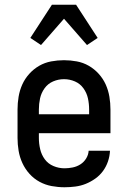

<svg xmlns="http://www.w3.org/2000/svg" viewBox="-20 -782 540 810"><path d="M252 8Q225 8 198 3Q171 -2 147 -15Q123 -28 104.5 -48.5Q86 -69 74.5 -94Q63 -119 58.5 -146Q54 -173 54 -200V-320Q54 -347 58.5 -374Q63 -401 74 -425.5Q85 -450 103.5 -470.5Q122 -491 145.5 -504.5Q169 -518 196 -523Q223 -528 250 -528Q277 -528 304 -523Q331 -518 354.5 -504.5Q378 -491 396.5 -470.5Q415 -450 426 -425.5Q437 -401 441.5 -374Q446 -347 446 -320V-220H144V-200Q144 -176 149.5 -152.5Q155 -129 169 -110Q183 -91 205.5 -81.5Q228 -72 252 -72Q269 -72 286.5 -75.5Q304 -79 319 -88.5Q334 -98 343.5 -113.5Q353 -129 354 -146H444Q443 -123 435.5 -101Q428 -79 414.5 -60.5Q401 -42 382 -28.5Q363 -15 342 -6.5Q321 2 298 5Q275 8 252 8ZM356 -300V-320Q356 -344 351 -367Q346 -390 332 -409.5Q318 -429 296 -438.5Q274 -448 250 -448Q226 -448 204 -438.5Q182 -429 168 -409.5Q154 -390 149 -367Q144 -344 144 -320V-300ZM153 -592 108 -622 199 -762H301L392 -622L347 -592L250 -703Z"/></svg>

Font: Iosevka Term Medium
Style: Regular
Weight: 500
Monospace: yes
Designer: Belleve Invis
Foundry: Belleve Invis
Version: Version 26.3.1